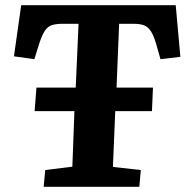

<svg xmlns="http://www.w3.org/2000/svg" viewBox="-20 -723 718 743"><path d="M149 0 155 -65 260 -78 268 -293H114L121 -384H273L284 -631H224Q198 -631 181.5 -626Q165 -621 154 -604.5Q143 -588 132 -555L113 -494L34 -505L62 -703H660L678 -503L601 -494L584 -554Q575 -585 564 -602Q553 -619 537.5 -625Q522 -631 495 -631H441L431 -384H572L568 -293H426L417 -77L525 -65L519 0Z"/></svg>

Font: Literata 18pt
Style: Bold Italic
Weight: 700
Italic angle: -2°
Designer: Latin by Veronika Burian and Jose Scaglione. Greek by Irene Vlachou. Cyrillic by Vera Evstafieva
Foundry: TypeTogether
Version: Version 3.103;gftools[0.9.29]